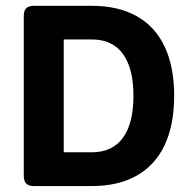

<svg xmlns="http://www.w3.org/2000/svg" viewBox="-20 -627 644 647"><path d="M60.1 -34.7V-573.2Q60.1 -591.3 68.4 -599.4Q76.7 -607.4 94.7 -607.4H289.1Q378.4 -607.4 440.7 -572.5Q502.9 -537.6 534.9 -469.7Q566.9 -401.9 566.9 -304.2Q566.9 -206.1 534.9 -138.2Q502.9 -70.3 440.7 -35.2Q378.4 0 289.1 0H94.7Q76.7 0 68.4 -8.3Q60.1 -16.6 60.1 -34.7ZM289.1 -113.8Q358.4 -113.8 394 -162.4Q429.7 -210.9 429.7 -304.2Q429.7 -397 394 -445.6Q358.4 -494.1 289.1 -494.1H194.8V-113.8Z"/></svg>

Font: Jaldi
Style: Bold
Weight: 400
Designer: Pablo Cosgaya and Nicolas Silva
Foundry: Omnibus-Type
Version: Version 1.007